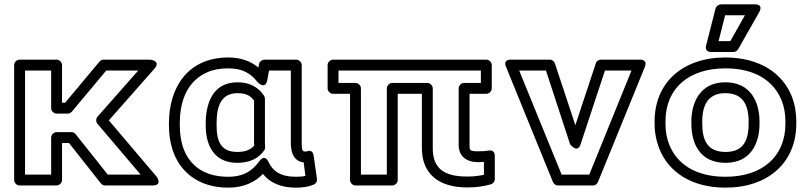

<svg xmlns="http://www.w3.org/2000/svg" viewBox="-20 -827 3713 882"><path d="M309 -220H240C225 -220 215 -206 215 -195V-25H95V-503H215V-330C215 -315 229 -305 240 -305H291C298 -305 305 -309 310 -314L468 -503H615L428 -291C420 -282 420 -267 428 -258L626 -25H475L328 -210C323 -216 317 -220 309 -220ZM297 -170 443 15C448 21 454 25 462 25H680C730 25 699 -16 699 -16L480 -274L689 -511C722 -548 670 -553 670 -553H456C449 -553 442 -550 437 -544L279 -355H265V-528C265 -539 255 -553 240 -553H70C59 -553 45 -543 45 -528V0C45 11 55 25 70 25H240C251 25 265 15 265 0V-170Z M1029 -513C1098 -513 1134 -487 1163 -450C1163 -450 1199 -411 1208 -460L1216 -503H1316V-171C1316 -142 1321 -87 1375 -81L1383 -19C1370 -16 1358 -15 1338 -15C1268 -15 1233 -42 1214 -82C1214 -82 1198 -123 1171 -86C1141 -45 1102 -15 1028 -15C908 -15 845 -76 820 -153C811 -182 806 -214 806 -250V-260C806 -376 848 -458 932 -495C959 -507 991 -513 1029 -513ZM756 -260V-250C756 -210 762 -172 773 -138C804 -42 888 35 1028 35C1100 35 1151 10 1188 -28C1219 12 1270 35 1338 35C1370 35 1395 32 1421 21C1430 17 1438 7 1436 -5L1421 -111C1417 -143 1393 -133 1387 -131H1383C1370 -131 1366 -136 1366 -171V-528C1366 -539 1356 -553 1341 -553H1195C1185 -553 1172 -545 1170 -533L1167 -517C1134 -544 1089 -563 1029 -563C844 -563 756 -427 756 -260ZM1193 -387C1170 -422 1132 -449 1071 -449C952 -449 925 -343 925 -260V-250C925 -167 958 -79 1070 -79C1129 -79 1170 -101 1194 -137C1197 -141 1198 -147 1198 -151C1198 -161 1197 -167 1197 -171V-373C1197 -378 1195 -384 1193 -387ZM1147 -365V-171C1147 -166 1148 -163 1148 -159C1134 -142 1112 -129 1070 -129C996 -129 975 -176 975 -250V-260C975 -340 996 -399 1071 -399C1113 -399 1131 -386 1147 -365Z M2126 -16C2012 -16 1968 -59 1968 -147V-421C1968 -436 1954 -446 1943 -446H1782C1767 -446 1757 -432 1757 -421V-25H1638V-421C1638 -436 1624 -446 1613 -446H1535V-503H2189V-446H2112C2097 -446 2087 -432 2087 -421V-162C2087 -108 2123 -82 2178 -82C2186 -82 2195 -83 2203 -83V-24C2179 -19 2157 -16 2126 -16ZM2126 34C2169 34 2202 29 2234 20C2245 17 2253 7 2253 -4V-111C2253 -141 2228 -136 2222 -135C2213 -133 2195 -132 2178 -132C2137 -132 2137 -136 2137 -162V-396H2214C2225 -396 2239 -406 2239 -421V-528C2239 -539 2229 -553 2214 -553H1510C1499 -553 1485 -543 1485 -528V-421C1485 -410 1495 -396 1510 -396H1588V0C1588 11 1598 25 1613 25H1782C1793 25 1807 15 1807 0V-396H1918V-147C1918 -29 1994 34 2126 34Z M2647 -164 2759 -503H2881L2687 -25H2560L2365 -503H2488L2599 -164C2599 -164 2633 -120 2647 -164ZM2623 -252 2529 -536C2526 -545 2517 -553 2506 -553H2328C2287 -553 2305 -519 2305 -519L2520 9C2524 18 2533 25 2543 25H2704C2713 25 2723 19 2727 9L2942 -519C2957 -557 2918 -553 2918 -553H2741C2731 -553 2720 -547 2717 -536Z M3312 -513C3454 -513 3536 -451 3570 -367C3582 -338 3588 -305 3588 -269V-259C3588 -105 3479 -15 3313 -15C3171 -15 3089 -77 3055 -161C3043 -190 3037 -223 3037 -259V-269C3037 -423 3146 -513 3312 -513ZM3638 -259V-269C3638 -311 3631 -349 3617 -385C3575 -490 3470 -563 3312 -563C3118 -563 2987 -449 2987 -269V-259C2987 -217 2995 -179 3009 -143C3051 -38 3155 35 3313 35C3507 35 3638 -79 3638 -259ZM3469 -269C3469 -357 3429 -449 3312 -449C3196 -449 3156 -356 3156 -269V-259C3156 -169 3194 -79 3313 -79C3430 -79 3469 -170 3469 -259ZM3419 -269V-259C3419 -181 3394 -129 3313 -129C3231 -129 3206 -181 3206 -259V-269C3206 -345 3233 -399 3312 -399C3392 -399 3419 -346 3419 -269ZM3311 -757H3402L3335 -638H3281ZM3292 -807C3282 -807 3270 -799 3267 -788L3224 -619C3216 -587 3245 -588 3248 -588H3349C3357 -588 3366 -593 3371 -601L3467 -770C3490 -811 3445 -807 3445 -807Z"/></svg>

Font: Asimov
Style: XWidOu
Weight: 500
Designer: Google
Version: Version 2.000980; 2014